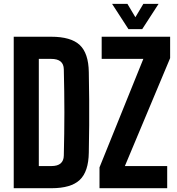

<svg xmlns="http://www.w3.org/2000/svg" viewBox="-20 -994 934 1014"><path d="M52.5 0V-800H250Q354.5 -800 401 -756.5Q447.5 -713 449 -613Q450.5 -537 451 -468.8Q451.5 -400.5 451 -332.2Q450.5 -264 449 -188Q447.5 -87.5 401.2 -43.8Q355 0 251.5 0ZM185 -117H251.5Q284 -117 300.2 -131Q316.5 -145 317 -172.5Q318.5 -232 319.2 -288.5Q320 -345 320 -400.5Q320 -456 319.2 -512.5Q318.5 -569 317 -628Q316.5 -655.5 300 -669.2Q283.5 -683 250 -683H185ZM505.5 0V-110L737 -683H517V-800H878.5V-687L639.5 -117H863V0ZM658.5 -840 572 -973.5H653L695 -903L737 -973.5H817.5L731 -840Z"/></svg>

Font: Big Shoulders Text Thin ExtraBold
Style: Regular
Weight: 800
Version: Version 2.002